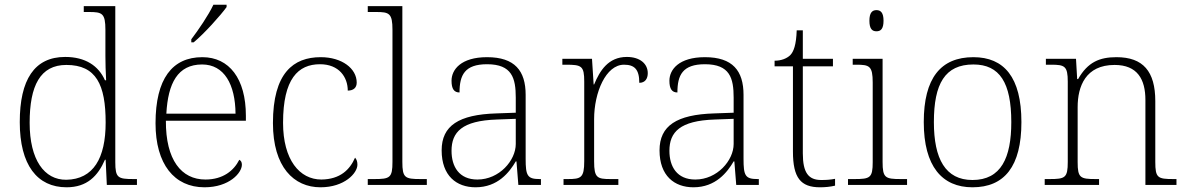

<svg xmlns="http://www.w3.org/2000/svg" viewBox="-20 -786 5047 816"><path d="M263 10C350 10 396 -38 426 -107H429L434 0H562V-25H548C481 -25 470 -30 470 -97V-760H336V-735H358C414 -735 428 -730 428 -659V-548C428 -519 429 -481 431 -445H426C399 -506 343 -544 257 -544C126 -544 64 -447 64 -267C64 -85 138 10 263 10ZM262 -22C168 -21 106 -107 106 -264C106 -422 151 -510 262 -510C389 -510 429 -426 429 -265C429 -114 377 -24 262 -22Z M793 -619V-606H803C847 -642 918 -721 943 -756V-766H887C866 -721 822 -657 793 -619ZM849 10C954 10 1008 -51 1008 -86C1008 -97 1004 -103 997 -107C974 -61 928 -23 853 -23C751 -23 684 -106 685 -273H1025V-294C1025 -452 954 -543 840 -543C712 -543 641 -451 641 -262C641 -88 721 10 849 10ZM981 -303H687C694 -432 735 -512 839 -512C933 -512 980 -427 981 -303Z M1342 10C1444 10 1499 -50 1499 -86C1499 -99 1496 -108 1489 -116C1467 -65 1426 -24 1346 -23C1253 -23 1183 -107 1183 -264C1183 -451 1247 -513 1340 -513C1421 -513 1458 -458 1458 -401C1482 -401 1496 -413 1496 -435C1496 -495 1433 -543 1343 -543C1227 -543 1140 -476 1140 -263C1140 -76 1229 10 1342 10Z M1543 0H1794V-25H1768C1701 -25 1690 -30 1690 -98V-760H1543V-735H1578C1634 -735 1648 -730 1648 -659V-98C1648 -30 1637 -25 1570 -25H1543Z M2001 10C2096 10 2145 -54 2172 -100H2175L2183 0H2279V-25H2273C2221 -25 2214 -40 2214 -111V-383C2214 -485 2168 -543 2050 -543C1939 -543 1899 -490 1899 -443C1899 -408 1910 -393 1933 -393C1933 -467 1955 -513 2050 -513C2156 -513 2172 -454 2172 -371V-307L2089 -304C1930 -299 1857 -252 1857 -147C1857 -39 1920 10 2001 10ZM2009 -23C1931 -23 1899 -78 1899 -145C1899 -225 1944 -273 2091 -278L2172 -281V-174C2172 -104 2102 -23 2009 -23Z M2375 0H2608V-25H2575C2518 -25 2505 -30 2505 -100V-280C2505 -393 2555 -511 2632 -511C2676 -511 2697 -492 2697 -434C2722 -434 2733 -452 2733 -475C2733 -515 2700 -544 2644 -544C2565 -544 2529 -485 2505 -427H2503L2496 -536H2370V-511H2385C2452 -511 2463 -506 2463 -439V-101C2463 -30 2449 -25 2393 -25H2375Z M2927 10C3022 10 3071 -54 3098 -100H3101L3109 0H3205V-25H3199C3147 -25 3140 -40 3140 -111V-383C3140 -485 3094 -543 2976 -543C2865 -543 2825 -490 2825 -443C2825 -408 2836 -393 2859 -393C2859 -467 2881 -513 2976 -513C3082 -513 3098 -454 3098 -371V-307L3015 -304C2856 -299 2783 -252 2783 -147C2783 -39 2846 10 2927 10ZM2935 -23C2857 -23 2825 -78 2825 -145C2825 -225 2870 -273 3017 -278L3098 -281V-174C3098 -104 3028 -23 2935 -23Z M3465 10C3486 10 3509 8 3529 3V-26C3508 -22 3492 -21 3470 -21C3416 -21 3392 -52 3392 -134V-504H3520V-536H3392V-657H3366C3364 -595 3353 -566 3338 -551C3323 -537 3300 -528 3272 -528V-504H3350V-142C3350 -30 3383 10 3465 10Z M3705 -653C3723 -653 3735 -663 3735 -698C3735 -732 3723 -743 3705 -743C3687 -743 3675 -732 3675 -698C3675 -663 3687 -653 3705 -653ZM3584 0H3835V-25H3809C3742 -25 3731 -30 3731 -98V-536H3604V-511H3619C3675 -511 3689 -506 3689 -435V-97C3689 -30 3678 -25 3611 -25H3584Z M4113 10C4249 10 4321 -79 4321 -267C4321 -458 4247 -543 4117 -543C3978 -543 3906 -454 3906 -267C3906 -79 3984 10 4113 10ZM4113 -21C3998 -21 3949 -111 3949 -267C3949 -430 3996 -512 4117 -512C4229 -512 4278 -434 4278 -267C4278 -116 4235 -21 4113 -21Z M4420 0H4651V-25H4637C4571 -25 4560 -30 4560 -97V-331C4560 -419 4594 -510 4717 -510C4814 -510 4848 -449 4848 -361V0H4980V-25H4967C4900 -25 4890 -30 4890 -98V-356C4890 -483 4838 -543 4725 -543C4653 -543 4603 -522 4562 -450H4558L4553 -536H4425V-511H4448C4505 -511 4518 -505 4518 -439V-98C4518 -30 4507 -25 4440 -25H4420Z"/></svg>

Font: Noto Serif Telugu ExtraLight
Style: Regular
Weight: 200
Designer: Jelle Bosma - Monotype Design Team
Foundry: Monotype Imaging Inc.
Version: Version 2.005